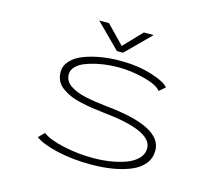

<svg xmlns="http://www.w3.org/2000/svg" viewBox="-99 -797 1047 931"><g transform="rotate(15 425.0 -331.5)"><path d="M562 -674 441 -553H410L289 -674H338L426 -583L513 -674ZM428.5 11Q339 11 262.8 -6Q186.5 -23 147.5 -50.5L176.5 -79.5Q208 -54.5 281.5 -38.2Q355 -22 430.5 -22Q474.5 -22 516 -28.2Q557.5 -34.5 593.8 -47.5Q630 -60.5 652 -83Q674 -105.5 674 -135Q674 -223 425 -248Q389.5 -252 361.8 -256.2Q334 -260.5 303.2 -267.5Q272.5 -274.5 250.5 -284.8Q228.5 -295 210 -308.5Q191.5 -322 182 -341.2Q172.5 -360.5 172.5 -384.5Q172.5 -417 196 -442.2Q219.5 -467.5 258.5 -482.2Q297.5 -497 343.5 -504.5Q389.5 -512 439 -512Q527.5 -512 598 -489.8Q668.5 -467.5 685 -444L655.5 -418.5Q635 -445 568.5 -462Q502 -479 439 -479Q414.5 -479 386.8 -476.5Q359 -474 327.5 -467Q296 -460 271.2 -449.8Q246.5 -439.5 230 -422.5Q213.5 -405.5 213.5 -384.5Q213.5 -367.5 221.2 -353.5Q229 -339.5 244 -329.5Q259 -319.5 278 -311.5Q297 -303.5 323 -298Q349 -292.5 374.2 -288.8Q399.5 -285 431.5 -281.5Q715 -254 715 -135Q715 -97 692.5 -68.5Q670 -40 630 -23Q590 -6 539.5 2.5Q489 11 428.5 11Z"/></g></svg>

Font: League Mono Wide Thin
Style: Regular
Weight: 100
Width: 8
Designer: Tyler Finck
Foundry: The League of Moveable Type / Tyler Finck
Version: Version 2.210